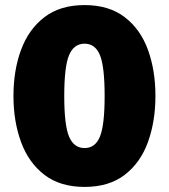

<svg xmlns="http://www.w3.org/2000/svg" viewBox="-20 -724 667 756"><path d="M313 12Q217 12 155 -35.5Q93 -83 63 -164.5Q33 -246 33 -346Q33 -447 63 -528Q93 -609 155 -656.5Q217 -704 313 -704Q409 -704 471 -656.5Q533 -609 562.5 -528Q592 -447 592 -346Q592 -246 562.5 -164.5Q533 -83 471 -35.5Q409 12 313 12ZM313 -141Q355 -141 373.5 -186Q392 -231 392 -346Q392 -462 373.5 -507Q355 -552 313 -552Q271 -552 252 -507Q233 -462 233 -346Q233 -231 252 -186Q271 -141 313 -141Z"/></svg>

Font: Murecho Black
Style: Regular
Weight: 900
Designer: Neil Summerour
Foundry: Positype
Version: Version 1.010; ttfautohint (v1.8.3)